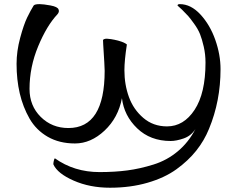

<svg xmlns="http://www.w3.org/2000/svg" viewBox="-20 -669 1096 911"><path d="M822.3 -642.6Q822.3 -649.4 833 -649.4Q885.7 -649.4 931.2 -600.1Q976.6 -550.8 1001.5 -480Q1026.4 -409.2 1026.4 -340.8Q1026.4 -189.5 971.7 -57.6Q949.2 -2 911.1 45.9Q873 93.8 816.9 134.3Q760.7 174.8 679.7 198.2Q598.6 221.7 502 221.7Q406.2 221.7 329.6 188Q252.9 154.3 233.4 111.3Q232.4 107.4 234.9 95.7Q237.3 84 240.2 82Q332 147.5 452.1 147.5Q524.4 147.5 584 139.6Q643.6 131.8 708 111.8Q772.5 91.8 823.7 48.8Q875 5.9 907.2 -56.6Q886.7 -24.4 851.6 -12.2Q816.4 0 790 0Q693.4 0 630.9 -60.1Q568.4 -120.1 558.6 -203.1Q541 -110.4 476.1 -49.3Q411.1 11.7 335.9 11.7Q261.7 11.7 206.5 -20Q151.4 -51.8 120.1 -106.4Q88.9 -161.1 73.7 -226.1Q58.6 -291 58.6 -366.2Q58.6 -425.8 75.7 -489.3Q92.8 -552.7 108.9 -585.9Q125 -619.1 139.6 -642.6Q144.5 -649.4 168 -649.4Q185.5 -649.4 219.7 -643.1Q253.9 -636.7 257.8 -624Q262.7 -613.3 252.9 -601.6Q202.1 -547.9 161.1 -449.2Q120.1 -350.6 120.1 -247.1Q120.1 -167 173.3 -114.3Q226.6 -61.5 304.7 -61.5Q476.6 -61.5 476.6 -333Q476.6 -351.6 469.7 -458Q468.8 -464.8 468.8 -479.5Q473.6 -485.4 487.3 -485.4Q491.2 -485.4 506.3 -483.4Q521.5 -481.4 545.9 -474.6Q570.3 -467.8 582 -458Q570.3 -381.8 570.3 -335.9Q570.3 -267.6 591.8 -208.5Q613.3 -149.4 660.2 -109.4Q707 -69.3 772.5 -69.3Q851.6 -69.3 903.3 -147.9Q955.1 -226.6 955.1 -372.1Q955.1 -411.1 946.8 -447.3Q938.5 -483.4 929.2 -506.8Q919.9 -530.3 900.9 -556.6Q881.8 -583 873 -592.8Q864.3 -602.5 843.8 -623Z"/></svg>

Font: Crimson Text
Style: Roman
Weight: 400
Version: Version 0.13